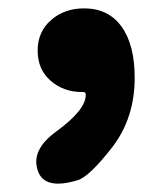

<svg xmlns="http://www.w3.org/2000/svg" viewBox="-20 -227 391 459"><path d="M165 204Q85 228 70 180Q54 131 115 87Q186 35 185 -1Q185 -7 179 -7H176Q132 -7 101 -34Q70 -61 70 -106Q70 -151 102 -179Q134 -207 181 -207Q239 -207 270.5 -163.5Q302 -120 302 -41Q302 56 247.5 126Q193 196 165 204Z"/></svg>

Font: Resource Han Rounded TW Heavy
Style: Regular
Weight: 900
Designer: Cyano Hao (round all glyphs); Ryoko NISHIZUKA 西塚涼子 (kana, bopomofo & ideographs); Paul D. Hunt (Latin, Greek & Cyrillic)
Foundry: Cyano Hao
Version: 0.990